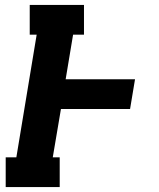

<svg xmlns="http://www.w3.org/2000/svg" viewBox="-20 -755 640 775"><path d="M3 0V-120H46L128 -615H100V-735H319V-615H275L245 -435H525L505 -315H226L193 -120H221V0Z"/></svg>

Font: Iosevka Curly Slab HvEx
Style: Italic
Weight: 900
Width: 7
Italic angle: -9°
Monospace: yes
Designer: Belleve Invis
Foundry: Belleve Invis
Version: Version 11.1.0; ttfautohint (v1.8.3)